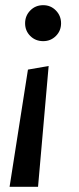

<svg xmlns="http://www.w3.org/2000/svg" viewBox="-20 -520 305 742"><path d="M168 -265 127 202H17L88 -251ZM216 -430Q216 -401 196 -381Q176 -361 147 -361Q117 -361 97 -381Q77 -401 77 -430Q77 -459 97 -479.5Q117 -500 147 -500Q176 -500 196 -479.5Q216 -459 216 -430Z"/></svg>

Font: Yekcdsyqcyvpieeyorgstswgcgt
Style: Regular
Weight: 400
Italic angle: -8°
Designer: Carrois Corporate & Edenspiekermann
Foundry: Carrois Corporate GbR & Edenspiekermann AG
Version: Version 2.001